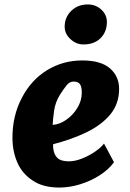

<svg xmlns="http://www.w3.org/2000/svg" viewBox="-20 -836 583 864"><path d="M247 8Q174 8 128 -23Q80 -54 58 -104.8Q36 -155.5 36 -216Q36 -315.5 78 -395Q119.5 -475.5 191.2 -519.8Q263 -564 350 -564Q434 -564 475 -528.2Q516 -492.5 516 -436Q516 -369 476.5 -321.2Q437 -273.5 369.8 -241Q302.5 -208.5 219 -187V-173Q222 -141 238 -125.5Q254 -110 290 -110Q317.5 -110 349 -122.5Q380.5 -135 407.5 -153.5Q434.5 -172 448 -190L493 -106Q468.5 -72.5 428 -46.8Q387.5 -21 340 -6.5Q292.5 8 247 8ZM217 -274Q248 -276 278.2 -297Q308.5 -318 328.2 -350.5Q348 -383 348 -419Q348 -445.5 339.8 -457.2Q331.5 -469 311 -469Q293 -469 279.5 -452Q266 -435 250 -410Q229 -376.5 223.5 -338Q218 -299.5 217 -274ZM355 -636Q323 -636 297 -660Q271 -684 271 -716Q271 -758 300.5 -787Q330 -816 375 -816Q411 -816 436 -792.8Q461 -769.5 461 -737Q461 -693 432.8 -664.5Q404.5 -636 355 -636Z"/></svg>

Font: Merriweather Sans ExtraBold
Style: Italic
Weight: 800
Italic angle: -7.5°
Designer: Eben Sorkin
Foundry: Eben Sorkin
Version: Version 2.001; ttfautohint (v1.8.3)